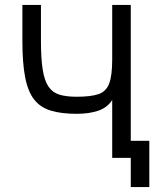

<svg xmlns="http://www.w3.org/2000/svg" viewBox="-20 -638 640 776"><path d="M508.5 118V0H476.5V-69H583.5V118ZM433.5 0V-234Q414 -203 377 -190.5Q340 -178 290 -178Q228 -178 185.8 -190.8Q143.5 -203.5 118.2 -235.5Q93 -267.5 81.8 -325Q70.5 -382.5 70.5 -472.5V-618H145.5V-472.5Q145.5 -400 152.8 -355.5Q160 -311 176.5 -287.2Q193 -263.5 220.8 -255.2Q248.5 -247 290 -247Q347 -247 378 -257.5Q409 -268 421.2 -300.2Q433.5 -332.5 433.5 -397.5V-618H508.5V0Z"/></svg>

Font: Victor Mono Thin
Style: Regular
Weight: 100
Monospace: yes
Designer: Rune Bjørnerås
Version: Version 1.561;gftools[0.9.30]